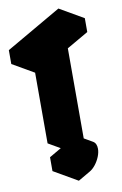

<svg xmlns="http://www.w3.org/2000/svg" viewBox="-168 -1047 866 1364"><g transform="rotate(-10 264.5 -365.0)"><path d="M286 -640 130 -550V-650L528 -880V-780L372 -690V0L286 50ZM372 0Q407 -20 433 -5Q459 10 459 50Q459 76 447 106Q435 136 415 161.5Q395 187 372 200L286 250V150L372 100ZM433 -5Q407 -20 372 0L199 -100Q234 -120 260 -105ZM372 0V100L199 0V-100ZM372 100 286 150 113 50 199 0ZM286 150V250L113 150V50ZM286 -640V50L113 -50V-740ZM528 -880 130 -650 -43 -750 355 -980ZM130 -650V-550L-43 -650V-750Z"/></g></svg>

Font: Nabla Normal
Style: Regular
Weight: 400
Designer: Arthur Reinders Folmer
Version: Version 1.000